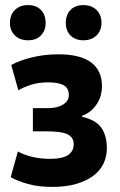

<svg xmlns="http://www.w3.org/2000/svg" viewBox="-20 -722 472 753"><path d="M109 -207V-298H170Q205 -298 227.5 -312Q250 -326 250 -349Q250 -376 230 -387.5Q210 -399 169 -399Q130 -399 100 -389Q70 -379 52 -368L24 -467Q54 -484 103.5 -496.5Q153 -509 209 -509Q295 -509 337.5 -477Q380 -445 380 -384Q380 -367 375.5 -349.5Q371 -332 361 -316Q351 -300 336.5 -287.5Q322 -275 302 -268V-264Q355 -252 377 -221.5Q399 -191 399 -140Q399 -108 386 -80.5Q373 -53 346.5 -33Q320 -13 280 -1Q240 11 185 11Q130 11 89.5 -0.5Q49 -12 22 -27L50 -128Q73 -115 105.5 -107Q138 -99 178 -99Q269 -99 269 -157Q269 -183 245.5 -195Q222 -207 158 -207ZM19 -632Q19 -664 38.5 -683Q58 -702 90 -702Q122 -702 140.5 -683Q159 -664 159 -632Q159 -602 140.5 -583Q122 -564 90 -564Q58 -564 38.5 -583Q19 -602 19 -632ZM238 -632Q238 -664 256.5 -683Q275 -702 307 -702Q339 -702 358.5 -683Q378 -664 378 -632Q378 -602 358.5 -583Q339 -564 307 -564Q275 -564 256.5 -583Q238 -602 238 -632Z"/></svg>

Font: PTSans
Style: Bold
Weight: 700
Designer: A.Korolkova, O.Umpeleva, V.Yefimov
Foundry: ParaType Ltd
Version: Version 2.003W OFL